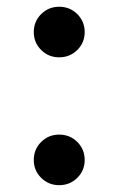

<svg xmlns="http://www.w3.org/2000/svg" viewBox="-20 -541 351 569"><path d="M155.3 7.8Q124 7.8 102.1 -13.9Q80.1 -35.6 80.1 -66.9Q80.1 -98.6 102.1 -120.4Q124 -142.1 155.3 -142.1Q187 -142.1 209 -120.4Q231 -98.6 231 -66.9Q231 -35.6 209 -13.9Q187 7.8 155.3 7.8ZM155.3 -371.1Q124 -371.1 102.1 -392.8Q80.1 -414.6 80.1 -445.8Q80.1 -477.5 102.1 -499.3Q124 -521 155.3 -521Q187 -521 209 -499.3Q231 -477.5 231 -445.8Q231 -414.6 209 -392.8Q187 -371.1 155.3 -371.1Z"/></svg>

Font: Inter Cardless
Style: Medium
Weight: 500
Designer: Rasmus Andersson
Foundry: rsms
Version: Version 4.001;git-9221beed3